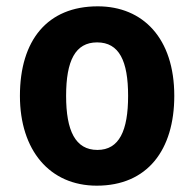

<svg xmlns="http://www.w3.org/2000/svg" viewBox="-20 -577 615 607"><path d="M531 -274C531 -456 432 -557 289 -557C130 -557 43 -450 43 -274C43 -102 137 10 286 10C446 10 531 -103 531 -274ZM189 -274C189 -385 218 -443 287 -443C357 -443 385 -384 385 -274C385 -164 357 -103 288 -103C218 -103 189 -164 189 -274Z"/></svg>

Font: Noto Sans Khmer SemiCondensed
Style: Bold
Weight: 700
Width: 4
Designer: Danh Hong and the Monotype Design Team
Foundry: Monotype Imaging Inc.
Version: Version 2.004